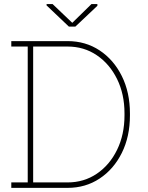

<svg xmlns="http://www.w3.org/2000/svg" viewBox="-20 -910 717 930"><path d="M34.7 0V-26.4H114.3V-684.6H34.7V-710.9H114.3H307.1Q394.5 -710.9 462.6 -665.8Q530.8 -620.6 570.1 -541.5Q609.4 -462.4 609.4 -359.9V-351.1Q609.4 -248.5 570.1 -169.4Q530.8 -90.3 462.6 -45.2Q394.5 0 307.1 0ZM140.6 -26.4H307.1Q386.7 -26.4 449 -68.6Q511.2 -110.8 547.1 -184.3Q583 -257.8 583 -351.1V-361.3Q583 -454.1 547.1 -527.1Q511.2 -600.1 449 -642.3Q386.7 -684.6 307.1 -684.6H140.6ZM451.7 -890.2V-881.9L345.2 -781.3H313.5L205.6 -883.8V-890.2H234.9L330.1 -799.4L422.9 -890.2Z"/></svg>

Font: Roboto Slab LO Thin
Style: Regular
Weight: 250
Designer: Google
Version: Version 2.00;September 28, 2018;FontCreator 11.5.0.2427 64-b